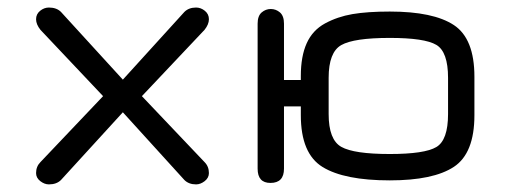

<svg xmlns="http://www.w3.org/2000/svg" viewBox="-20 -481 1368 512"><path d="M537.1 -19.5Q537.1 -6.8 525.9 2Q514.6 10.7 502.9 10.7Q483.4 10.7 471.7 -1L307.6 -181.6L142.6 -1Q130.9 10.7 110.4 10.7Q98.6 10.7 87.4 2Q76.2 -6.8 76.2 -19.5Q76.2 -37.1 87.9 -48.8L254.9 -224.6L87.9 -401.4Q76.2 -416 76.2 -429.7Q76.2 -443.4 86.9 -452.1Q97.7 -460.9 110.4 -460.9Q130.9 -460.9 142.6 -449.2L307.6 -268.6L471.7 -449.2Q483.4 -460.9 502.9 -460.9Q515.6 -460.9 526.4 -452.1Q537.1 -443.4 537.1 -429.7Q537.1 -416 525.4 -401.4L358.4 -224.6L525.4 -48.8Q537.1 -37.1 537.1 -19.5Z M737.3 -31.2Q737.3 6.8 701.2 6.8Q667 6.8 667 -31.2V-418Q667 -438.5 677.7 -447.8Q688.5 -457 702.1 -457Q715.8 -457 726.6 -447.8Q737.3 -438.5 737.3 -418V-267.6H782.2V-278.3Q782.2 -331.1 797.9 -365.7Q813.5 -400.4 846.7 -418.5Q879.9 -436.5 919.9 -443.4Q960 -450.2 1019.5 -450.2Q1135.7 -450.2 1190.4 -414.1Q1245.1 -377.9 1245.1 -276.4V-173.8Q1245.1 -72.3 1190.4 -36.1Q1135.7 0 1019.5 0Q898.4 0 840.3 -35.6Q782.2 -71.3 782.2 -173.8V-197.3H737.3ZM1019.5 -70.3Q1112.3 -70.3 1143.6 -88.9Q1174.8 -107.4 1174.8 -176.8V-273.4Q1174.8 -342.8 1143.6 -361.3Q1112.3 -379.9 1019.5 -379.9Q923.8 -379.9 890.1 -360.8Q856.4 -341.8 856.4 -273.4V-176.8Q856.4 -108.4 890.1 -89.4Q923.8 -70.3 1019.5 -70.3Z"/></svg>

Font: Jura
Style: DemiBold
Weight: 600
Version: Version 2.4